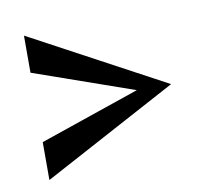

<svg xmlns="http://www.w3.org/2000/svg" viewBox="-52 -472 511 474"><g transform="rotate(-10 204.0 -235.0)"><path d="M36 -416 373 -235 36 -54V-149L287 -235L36 -323Z"/></g></svg>

Font: Darker Grotesque Light ExtraBold
Style: Regular
Weight: 800
Version: Version 1.000;gftools[0.9.28]